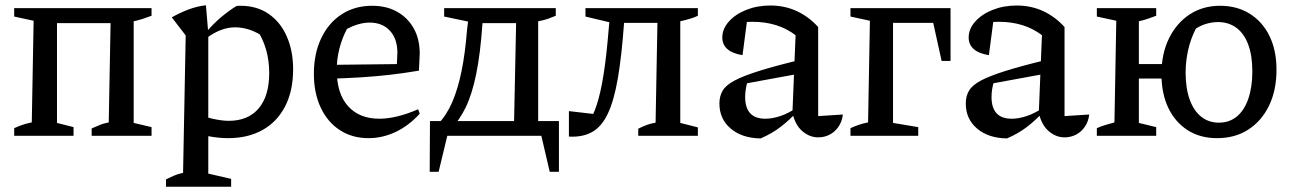

<svg xmlns="http://www.w3.org/2000/svg" viewBox="-20 -517 4920 731"><path d="M34 0V-29Q49 -36 65 -41.5Q81 -47 101 -51L108 -438L34 -454V-486H557V-457Q541 -451 524.5 -445.5Q508 -440 489 -436V-49L557 -33V0H329V-28Q344 -34 358.5 -40.5Q373 -47 394 -51L401 -429H197V-49L260 -33V0Z M848 9Q814 9 776 2Q738 -5 696 -18L715 -87Q758 -72 791.5 -64.5Q825 -57 851 -57Q925 -57 965 -104.5Q1005 -152 1005 -239Q1005 -286 993 -328Q981 -370 957 -406L1006 -360Q942 -413 875 -413Q821 -413 765 -371V-395Q792 -426 820 -450Q848 -474 880 -494Q884 -495 888.5 -495Q893 -495 896 -495Q958 -495 1003 -464Q1048 -433 1072 -378Q1096 -323 1096 -253Q1096 -171 1065.5 -112Q1035 -53 979.5 -22Q924 9 848 9ZM612 194V166Q626 159 640.5 152.5Q655 146 677 141L687 -382L634 -451Q666 -469 698 -481Q730 -493 764 -497L773 -391V144L860 164V194Z M1383 9Q1321 9 1274 -21.5Q1227 -52 1201 -107.5Q1175 -163 1175 -236Q1175 -312 1202.5 -370.5Q1230 -429 1280 -462Q1330 -495 1397 -495Q1452 -495 1492.5 -472Q1533 -449 1555.5 -408.5Q1578 -368 1578 -313L1575 -248Q1516 -238 1462.5 -232Q1409 -226 1353 -222.5Q1297 -219 1229 -217L1230 -270L1491 -273L1493 -316Q1493 -369 1464.5 -400Q1436 -431 1387 -431Q1366 -431 1344 -424.5Q1322 -418 1301 -407Q1282 -371 1272 -331Q1262 -291 1262 -251Q1262 -161 1305 -113Q1348 -65 1424 -65Q1489 -65 1572 -101L1578 -84Q1536 -38 1486 -14.5Q1436 9 1383 9Z M1696 -25 1647 -44Q1680 -78 1701.5 -127.5Q1723 -177 1737 -245Q1751 -313 1758 -402L1762 -435L1671 -454V-486H2096V-457Q2082 -451 2066.5 -445.5Q2051 -440 2029 -436V-43H1937L1945 -429H1817Q1809 -313 1793 -235Q1777 -157 1753 -108Q1729 -59 1696 -25ZM1616 137 1617 -56H2108V137H2073L2041 0H1683L1650 137Z M2146 3V-94L2258 -81L2217 -45Q2237 -72 2252 -118Q2267 -164 2278 -233.5Q2289 -303 2297 -401L2304 -477L2339 -423L2209 -454V-486H2637V-457Q2625 -451 2608.5 -446Q2592 -441 2570 -436V-49L2637 -32V0H2410V-27Q2428 -36 2443 -41.5Q2458 -47 2476 -50L2483 -430H2356Q2347 -305 2332.5 -220Q2318 -135 2294.5 -85Q2271 -35 2234.5 -14.5Q2198 6 2146 3Z M3095 6Q3063 6 3035.5 -17Q3008 -40 2997 -87L3009 -383Q2942 -434 2845 -434Q2826 -434 2808 -432Q2790 -430 2774 -426L2826 -452L2807 -307Q2769 -313 2749.5 -330Q2730 -347 2730 -374Q2730 -407 2755 -435Q2780 -463 2821.5 -479.5Q2863 -496 2913 -496Q2968 -496 3014 -474.5Q3060 -453 3095 -414V-75L3189 -81Q3186 -54 3172 -34Q3158 -14 3138 -4Q3118 6 3095 6ZM2876 10Q2805 9 2762 -27.5Q2719 -64 2719 -123Q2719 -151 2731.5 -172Q2744 -193 2777 -210.5Q2810 -228 2870.5 -247Q2931 -266 3026 -289V-237L2797 -195L2827 -209Q2822 -194 2819.5 -178Q2817 -162 2817 -148Q2817 -107 2836 -86Q2855 -65 2894 -65Q2921 -65 2952 -75.5Q2983 -86 3017 -109V-94Q2987 -61 2953.5 -35Q2920 -9 2876 10Z M3599 -486V-285H3565L3533 -430H3380V-49L3476 -33V0H3218V-29Q3233 -36 3249 -41.5Q3265 -47 3285 -51L3292 -438L3218 -454V-486Z M4033 6Q4001 6 3973.5 -17Q3946 -40 3935 -87L3947 -383Q3880 -434 3783 -434Q3764 -434 3746 -432Q3728 -430 3712 -426L3764 -452L3745 -307Q3707 -313 3687.5 -330Q3668 -347 3668 -374Q3668 -407 3693 -435Q3718 -463 3759.5 -479.5Q3801 -496 3851 -496Q3906 -496 3952 -474.5Q3998 -453 4033 -414V-75L4127 -81Q4124 -54 4110 -34Q4096 -14 4076 -4Q4056 6 4033 6ZM3814 10Q3743 9 3700 -27.5Q3657 -64 3657 -123Q3657 -151 3669.5 -172Q3682 -193 3715 -210.5Q3748 -228 3808.5 -247Q3869 -266 3964 -289V-237L3735 -195L3765 -209Q3760 -194 3757.5 -178Q3755 -162 3755 -148Q3755 -107 3774 -86Q3793 -65 3832 -65Q3859 -65 3890 -75.5Q3921 -86 3955 -109V-94Q3925 -61 3891.5 -35Q3858 -9 3814 10Z M4614 9Q4549 9 4501.5 -21.5Q4454 -52 4428 -106.5Q4402 -161 4402 -235Q4402 -313 4431 -371.5Q4460 -430 4510 -462.5Q4560 -495 4625 -495Q4690 -495 4738.5 -464.5Q4787 -434 4813.5 -379.5Q4840 -325 4840 -252Q4840 -173 4811.5 -114.5Q4783 -56 4732.5 -23.5Q4682 9 4614 9ZM4156 0V-29Q4171 -36 4191.5 -42Q4212 -48 4223 -51L4230 -438L4156 -454V-486H4382V-457Q4366 -451 4350 -445.5Q4334 -440 4316 -436V-49L4382 -33V0ZM4273 -218V-273H4451V-218ZM4621 -50Q4660 -50 4688.5 -73Q4717 -96 4732.5 -140.5Q4748 -185 4748 -245Q4748 -305 4732.5 -347Q4717 -389 4687.5 -411Q4658 -433 4617 -433Q4597 -433 4575 -427Q4553 -421 4533 -408Q4513 -369 4503.5 -326Q4494 -283 4494 -241Q4494 -181 4509.5 -138Q4525 -95 4553.5 -72.5Q4582 -50 4621 -50Z"/></svg>

Font: Piazzolla 24pt Medium
Style: Regular
Weight: 500
Designer: Juan Pablo del Peral
Foundry: Huerta Tipografica
Version: Version 2.005